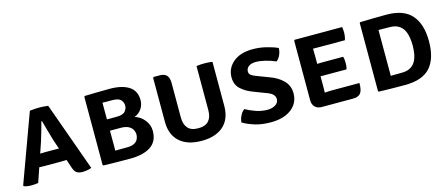

<svg xmlns="http://www.w3.org/2000/svg" viewBox="-42 -1007 3409 1465"><g transform="rotate(-15 1662.0 -274.5)"><path d="M209 -111.5Q202 -111.5 188.5 -112Q175 -112.5 164.5 -112.5L126 0.5Q114.5 3 100.8 4.2Q87 5.5 72.5 5.5Q56 5.5 40.2 3.2Q24.5 1 14 -3.5L10 -10L207 -548Q225.5 -550.5 245.8 -551.8Q266 -553 282 -553Q297 -553 315.2 -551.8Q333.5 -550.5 352 -548L546.5 -6Q532 1 511.2 4.2Q490.5 7.5 475.5 7.5Q452 7.5 433 -1.8Q414 -11 402.5 -47L380.5 -112.5Q370.5 -112.5 357.5 -112Q344.5 -111.5 337.5 -111.5ZM227 -295 198.5 -211.5Q208 -211.5 219.2 -212Q230.5 -212.5 237 -212.5H312.5Q319 -212.5 328.8 -212.2Q338.5 -212 347 -211.5L322.5 -283Q311.5 -318.5 298.8 -364.8Q286 -411 276 -447.5H271Q261.5 -412.5 249.5 -369.5Q237.5 -326.5 227 -295Z M641.5 -548.5Q683.5 -549.5 737.5 -550.8Q791.5 -552 838.5 -552Q934.5 -552 989.2 -517Q1044 -482 1044 -407Q1044 -371 1023.2 -339.8Q1002.5 -308.5 966.5 -295.5Q1011 -282.5 1042.2 -244Q1073.5 -205.5 1073.5 -157.5Q1073.5 -74.5 1015.2 -35.5Q957 3.5 850.5 3.5Q797 3.5 747 2.8Q697 2 641.5 0.5L636 -4.5V-543ZM834 -463Q820 -463 798 -463Q776 -463 758 -464V-332H832.5Q885 -332 902.5 -353Q920 -374 920 -398Q920 -422 903 -442.5Q886 -463 834 -463ZM758 -85Q782.5 -85.5 806 -85.8Q829.5 -86 851 -86Q890 -86 910.5 -98.2Q931 -110.5 938.5 -128.2Q946 -146 946 -163Q946 -181 936.8 -199.2Q927.5 -217.5 905 -230Q882.5 -242.5 842.5 -242.5H758Z M1649.5 -199Q1649.5 -97.5 1588.2 -42Q1527 13.5 1415 13.5Q1303.5 13.5 1242 -42Q1180.5 -97.5 1180.5 -199V-547L1186.5 -552.5H1233Q1270 -552.5 1288.2 -533.8Q1306.5 -515 1306.5 -472.5V-199.5Q1306.5 -145.5 1332.5 -115.8Q1358.5 -86 1415 -86Q1472 -86 1497.8 -115.8Q1523.5 -145.5 1523.5 -199.5V-548Q1538.5 -550.5 1555.2 -551.5Q1572 -552.5 1584.5 -552.5Q1597 -552.5 1615.8 -551.5Q1634.5 -550.5 1649.5 -547Z M1743.5 -43.5Q1744 -67.5 1757.8 -95.8Q1771.5 -124 1791 -136.5Q1826 -116.5 1870.8 -101Q1915.5 -85.5 1963.5 -85.5Q1999.5 -86 2025 -102.2Q2050.5 -118.5 2050.5 -147Q2050.5 -189 1986.5 -210.5L1897 -245Q1838 -265.5 1798.5 -300.8Q1759 -336 1759 -394.5Q1759 -466 1814.5 -513.5Q1870 -561 1967.5 -561.5Q2022 -562 2075.2 -549Q2128.5 -536 2165.5 -519Q2165.5 -492 2154 -465.8Q2142.5 -439.5 2122.5 -424Q2086 -440.5 2043.2 -451Q2000.5 -461.5 1965.5 -461.5Q1930.5 -461 1910.8 -445.5Q1891 -430 1891 -406.5Q1891 -386 1907.2 -375.2Q1923.5 -364.5 1952 -354.5L2040 -321Q2104 -298.5 2144.5 -257.5Q2185 -216.5 2185 -156Q2185 -103.5 2157 -65.5Q2129 -27.5 2079.5 -7Q2030 13.5 1965 13.5Q1890 14 1833 -4.5Q1776 -23 1743.5 -43.5Z M2691 -101.5Q2691 -43.5 2673 -21.2Q2655 1 2612.5 1H2366Q2332.5 1 2313 -18.5Q2293.5 -38 2293.5 -71.5V-542L2299 -548H2674Q2676.5 -534 2677 -521.5Q2677.5 -509 2677.5 -498.5Q2677.5 -487.5 2675.2 -473.5Q2673 -459.5 2668 -445.5H2476.5Q2466.5 -445.5 2450.2 -445.8Q2434 -446 2416.5 -446Q2416.5 -433 2417 -421Q2417.5 -409 2417.5 -394V-326Q2434.5 -326.5 2450.8 -326.8Q2467 -327 2476.5 -327H2622.5Q2626.5 -315.5 2627.8 -301.5Q2629 -287.5 2629 -277.5Q2629 -267 2627.8 -253Q2626.5 -239 2622.5 -227.5H2476.5Q2467 -227.5 2450.8 -227.5Q2434.5 -227.5 2417.5 -227.5V-150.5Q2417.5 -135.5 2417 -124Q2416.5 -112.5 2416.5 -99.5V-99Q2431.5 -100 2445.8 -100.8Q2460 -101.5 2480 -101.5Z M3286 -273Q3286 -136 3223.5 -66.2Q3161 3.5 3023 3.5Q2966 3.5 2920.5 2.8Q2875 2 2817 0.5L2811.5 -5V-543L2817 -548.5Q2875 -550 2920.5 -551Q2966 -552 3023 -552Q3160 -552 3223 -479.8Q3286 -407.5 3286 -273ZM3157.5 -273Q3157.5 -304 3152.5 -336Q3147.5 -368 3133.8 -394.5Q3120 -421 3093.2 -437.2Q3066.5 -453.5 3022.5 -453.5Q2997.5 -453.5 2978.2 -454Q2959 -454.5 2936 -454.5V-92.5Q2959.5 -92.5 2978.5 -93Q2997.5 -93.5 3022.5 -93.5Q3066.5 -93.5 3093.2 -109.8Q3120 -126 3133.8 -152.5Q3147.5 -179 3152.5 -210.5Q3157.5 -242 3157.5 -273Z"/></g></svg>

Font: Signika Negative SC SemiBold
Style: Regular
Weight: 600
Designer: Anna Giedryś
Foundry: Anna Giedryś
Version: Version 2.000; ttfautohint (v1.8.3) -l 8 -r 50 -G 200 -x 9 -